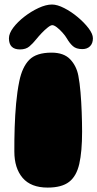

<svg xmlns="http://www.w3.org/2000/svg" viewBox="-20 -838 441 870"><path d="M196 12Q120 12 82.5 -32Q45 -76 45 -151.5Q45 -179 45.2 -206.5Q45.5 -234 46.5 -261.2Q47.5 -288.5 49 -315.5Q50.5 -342.5 53 -369Q55.5 -395.5 59 -420.8Q62.5 -446 67.5 -470Q80.5 -534 112.5 -566.8Q144.5 -599.5 213.5 -599.5Q269 -599.5 297.8 -569.5Q326.5 -539.5 335 -495Q338 -479.5 340.5 -460.5Q343 -441.5 344.8 -420Q346.5 -398.5 348 -375.8Q349.5 -353 350.2 -330Q351 -307 351.5 -284.5Q352 -262 352 -241.5Q352 -151 339.2 -95.2Q326.5 -39.5 293 -13.8Q259.5 12 196 12ZM70.5 -614Q20.5 -614 20.5 -664.5Q20.5 -686.5 40.2 -712.8Q60 -739 90.8 -762.8Q121.5 -786.5 155 -802Q188.5 -817.5 215.5 -817.5Q239.5 -817.5 271.2 -801.2Q303 -785 332.5 -760.2Q362 -735.5 381.5 -709.8Q401 -684 401 -664.5Q401 -641.5 388 -628.5Q375 -615.5 353 -615.5Q325.5 -615.5 310.5 -628.8Q295.5 -642 283.5 -663Q276 -676 263.2 -690.2Q250.5 -704.5 237.8 -714.2Q225 -724 217 -724Q209.5 -724 196 -713.2Q182.5 -702.5 168.5 -687.8Q154.5 -673 144.5 -660.5Q129 -641 113 -627.5Q97 -614 70.5 -614Z"/></svg>

Font: Gluten Black
Style: Regular
Weight: 900
Designer: Tyler Finck
Foundry: Etcetera Type Company
Version: Version 1.300